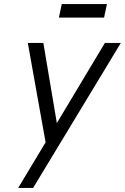

<svg xmlns="http://www.w3.org/2000/svg" viewBox="-20 -710 611 939"><path d="M503 -690H282L268 -624H489ZM69 209H142L571 -500H493L258 -108L192 -500H116L203 -14Z"/></svg>

Font: Advent Pro Medium
Style: Italic
Weight: 500
Italic angle: -12°
Version: Version 3.000